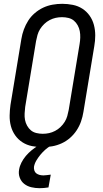

<svg xmlns="http://www.w3.org/2000/svg" viewBox="-20 -763 540 1006"><path d="M203 8Q175 8 147.5 2.5Q120 -3 97.5 -17.5Q75 -32 59.5 -54Q44 -76 37 -102.5Q30 -129 30.5 -157.5Q31 -186 35 -214L92 -559Q96 -584 105 -608.5Q114 -633 128 -655Q142 -677 162.5 -694.5Q183 -712 206.5 -723Q230 -734 255.5 -738.5Q281 -743 306 -743Q334 -743 361.5 -737.5Q389 -732 411.5 -717.5Q434 -703 449.5 -681Q465 -659 472 -632.5Q479 -606 479 -577.5Q479 -549 474 -521L417 -176Q413 -151 404.5 -126.5Q396 -102 381.5 -80Q367 -58 347 -40.5Q327 -23 303 -12Q279 -1 253.5 3.5Q228 8 203 8ZM204 -62Q221 -62 237 -65.5Q253 -69 268.5 -77Q284 -85 297 -97.5Q310 -110 319 -124.5Q328 -139 332.5 -155Q337 -171 340 -187L397 -532Q400 -549 400.5 -566.5Q401 -584 398 -600Q395 -616 387 -630.5Q379 -645 367 -655Q355 -665 338.5 -669Q322 -673 305 -673Q288 -673 272 -669.5Q256 -666 240.5 -658Q225 -650 212 -637.5Q199 -625 190 -610.5Q181 -596 176.5 -580Q172 -564 169 -548L112 -203Q110 -186 109 -168.5Q108 -151 111 -135Q114 -119 122 -104.5Q130 -90 142 -80Q154 -70 170.5 -66Q187 -62 204 -62ZM187 223Q165 223 144 218Q123 213 107 200.5Q91 188 83.5 168Q76 148 80 126Q83 107 92.5 88.5Q102 70 115.5 54Q129 38 145.5 24.5Q162 11 180 0L194 -8H248L247 0Q231 9 217 21.5Q203 34 191.5 48Q180 62 170.5 78Q161 94 158 111Q157 121 160 130.5Q163 140 170.5 145.5Q178 151 187.5 153.5Q197 156 208 156Q217 156 226 154.5Q235 153 246 152L234 219Q222 221 210.5 222Q199 223 187 223Z"/></svg>

Font: Iosevka Curly
Style: Italic
Weight: 400
Italic angle: -9°
Monospace: yes
Designer: Belleve Invis
Foundry: Belleve Invis
Version: Version 22.1.2; ttfautohint (v1.8.4)